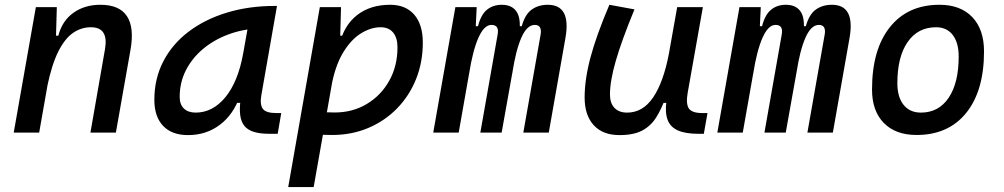

<svg xmlns="http://www.w3.org/2000/svg" viewBox="-20 -547 4142 792"><path d="M36.6 0 127.9 -517.6H214.4L210.9 -394L141.6 0ZM353 0 413.1 -344.2Q420.9 -389.2 406.5 -411.9Q392.1 -434.6 355 -434.6Q315.4 -434.6 281.7 -411.6Q248 -388.7 220.9 -335.2Q193.8 -281.7 174.8 -190.4L199.2 -399.9H220.7Q236.3 -460.9 282.7 -494.1Q329.1 -527.3 394 -527.3Q472.7 -527.3 503.7 -480.2Q534.7 -433.1 518.1 -340.3L458 0Z M755.4 10.3Q689 10.3 652.8 -27.8Q616.7 -65.9 616.7 -135.3Q616.7 -223.1 654.1 -294.7Q691.4 -366.2 758.8 -417Q826.2 -467.8 916.5 -495.1Q1006.8 -522.5 1112.8 -522.5H1122.6L1058.1 -154.8Q1051.3 -115.7 1064.2 -98.1Q1077.1 -80.6 1120.1 -80.6H1140.1L1125.5 4.9H1090.8Q1053.2 4.9 1028.1 -2.7Q1002.9 -10.3 989 -26.6Q975.1 -43 971.2 -69.8Q967.3 -96.7 972.2 -135.3L1000.5 -122.6H943.8L969.7 -150.9Q942.9 -74.2 886.7 -32Q830.6 10.3 755.4 10.3ZM787.1 -82.5Q857.4 -82.5 909.7 -146Q961.9 -209.5 982.9 -325.7L1008.3 -467.3L1047.9 -429.7Q979.5 -426.8 920.2 -404.3Q860.8 -381.8 816.2 -344Q771.5 -306.2 746.3 -256.1Q721.2 -206.1 721.2 -147.5Q721.2 -116.2 738.5 -99.4Q755.9 -82.5 787.1 -82.5Z M1273.9 224.6H1168.9L1299.3 -517.6H1386.7L1383.3 -395ZM1350.1 9.8Q1314.5 9.8 1279.3 7.1Q1244.1 4.4 1208.5 -0.5L1257.3 -95.2Q1289.1 -83 1360.8 -83Q1434.6 -83 1493.2 -118.2Q1551.8 -153.3 1585.7 -214.1Q1619.6 -274.9 1619.6 -351.6Q1619.6 -391.1 1601.6 -412.8Q1583.5 -434.6 1550.3 -434.6Q1509.8 -434.6 1468.8 -409.2Q1427.7 -383.8 1395 -329.6Q1362.3 -275.4 1346.7 -189.5L1365.7 -399.9H1408.2L1380.4 -362.8Q1397.9 -441.4 1452.6 -484.4Q1507.3 -527.3 1589.4 -527.3Q1653.3 -527.3 1688.7 -486.6Q1724.1 -445.8 1724.1 -371.1Q1724.1 -289.6 1696 -220.2Q1668 -150.9 1617.2 -99.1Q1566.4 -47.4 1498.3 -18.8Q1430.2 9.8 1350.1 9.8Z M1946.3 -517.6 1939.9 -384.3 1872.1 0H1767.1L1858.4 -517.6ZM1961.4 0 2032.7 -404.3Q2040 -444.3 2007.3 -444.3Q1977.1 -444.3 1953.6 -391.6Q1930.2 -338.9 1915 -242.7L1926.8 -439H1951.7Q1963.9 -486.8 1989 -507.1Q2014.2 -527.3 2049.8 -527.3Q2095.2 -527.3 2113.5 -494.6Q2131.8 -461.9 2119.1 -390.6L2049.3 0ZM2312.5 -390.6 2243.7 0H2138.7L2210 -404.3Q2213.4 -423.3 2207.5 -433.8Q2201.7 -444.3 2186 -444.3Q2153.8 -444.3 2130.6 -391.6Q2107.4 -338.9 2092.8 -242.7L2099.6 -439H2132.3Q2145.5 -487.3 2173.1 -507.3Q2200.7 -527.3 2239.7 -527.3Q2336.4 -527.3 2312.5 -390.6Z M2535.2 10.3Q2466.8 10.3 2429.2 -30.5Q2391.6 -71.3 2391.6 -145Q2391.6 -219.7 2415.8 -310.3Q2439.9 -400.9 2493.7 -527.3L2597.2 -508.3Q2543.9 -378.9 2520 -295.7Q2496.1 -212.4 2496.1 -157.2Q2496.1 -121.6 2514.6 -102.1Q2533.2 -82.5 2566.9 -82.5Q2631.8 -82.5 2674.3 -145.3Q2716.8 -208 2739.3 -325.7L2730.5 -122.6H2698.2L2726.1 -146Q2709 -98.1 2687 -63Q2665 -27.8 2629.6 -8.8Q2594.2 10.3 2535.2 10.3ZM2860.4 4.9Q2807.6 4.9 2776.4 -9Q2745.1 -22.9 2733.9 -52.7Q2722.7 -82.5 2729 -129.9L2723.1 -234.9L2773.4 -517.6H2879.4L2816.9 -165.5Q2808.6 -118.7 2821.5 -99.6Q2834.5 -80.6 2877.4 -80.6H2898.4L2883.3 4.9Z M3118.2 -517.6 3111.8 -384.3 3043.9 0H2939L3030.3 -517.6ZM3133.3 0 3204.6 -404.3Q3211.9 -444.3 3179.2 -444.3Q3148.9 -444.3 3125.5 -391.6Q3102.1 -338.9 3086.9 -242.7L3098.6 -439H3123.5Q3135.7 -486.8 3160.9 -507.1Q3186 -527.3 3221.7 -527.3Q3267.1 -527.3 3285.4 -494.6Q3303.7 -461.9 3291 -390.6L3221.2 0ZM3484.4 -390.6 3415.5 0H3310.5L3381.8 -404.3Q3385.3 -423.3 3379.4 -433.8Q3373.5 -444.3 3357.9 -444.3Q3325.7 -444.3 3302.5 -391.6Q3279.3 -338.9 3264.6 -242.7L3271.5 -439H3304.2Q3317.4 -487.3 3345 -507.3Q3372.6 -527.3 3411.6 -527.3Q3508.3 -527.3 3484.4 -390.6Z M3760.7 9.8Q3674.3 9.8 3625.7 -39.8Q3577.1 -89.4 3577.1 -177.7Q3577.1 -342.8 3650.9 -435.1Q3724.6 -527.3 3855.5 -527.3Q3941.9 -527.3 3990.5 -476.6Q4039.1 -425.8 4039.1 -335Q4039.1 -172.4 3965.6 -81.3Q3892.1 9.8 3760.7 9.8ZM3778.8 -82.5Q3852.1 -82.5 3893.3 -143.8Q3934.6 -205.1 3934.6 -314Q3934.6 -370.6 3910.2 -402.6Q3885.7 -434.6 3841.3 -434.6Q3766.1 -434.6 3723.9 -373.5Q3681.6 -312.5 3681.6 -203.6Q3681.6 -146.5 3707.3 -114.5Q3732.9 -82.5 3778.8 -82.5Z"/></svg>

Font: Cascadia Code PL
Style: Italic
Weight: 400
Italic angle: -10°
Monospace: yes
Designer: Aaron Bell
Foundry: Saja Typeworks
Version: Version 2404.023